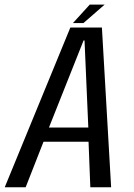

<svg xmlns="http://www.w3.org/2000/svg" viewBox="-48 -792 568 812"><path d="M-28 0 249.5 -675.5H383L422 0H334L326.5 -192.5H136L60.5 0ZM159 -252.5H325.5L309.5 -621H305.5ZM260.5 -694.5 331.5 -772.5H394.5L305 -694.5Z"/></svg>

Font: Anybody
Style: Italic
Weight: 400
Italic angle: -10°
Designer: Tyler Finck
Foundry: Etcetera Type Company
Version: Version 1.010; ttfautohint (v1.8.3) -l 8 -r 50 -G 200 -x 14 